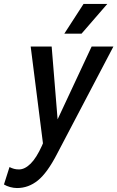

<svg xmlns="http://www.w3.org/2000/svg" viewBox="-101 -754 593 970"><path d="M-81 178 -53 90Q-41 96 -30 99Q-19 102 -5 102Q24 102 53.5 73Q83 44 111 -18L116 -30L54 -519H160L190 -151L362 -519H472L187 24Q138 119 90.5 157.5Q43 196 -15 196Q-32 196 -50 191Q-68 186 -81 178ZM224 -584 321 -734H441L311 -584Z"/></svg>

Font: Radio Canada Condensed Medium
Style: Italic
Weight: 500
Width: 3
Italic angle: -12°
Designer: Charles Daoud, Etienne Aubert Bonn, Alexandre Saumier Demers, Jacques Le Bailly
Foundry: Radio-Canada
Version: Version 2.104; ttfautohint (v1.8.4.7-5d5b);gftools[0.9.28.de